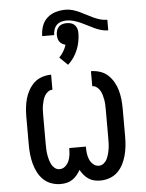

<svg xmlns="http://www.w3.org/2000/svg" viewBox="-58 -887 715 941"><g transform="rotate(-5 300.0 -416.5)"><path d="M202 8Q179 8 156.5 0Q134 -8 117.5 -24Q101 -40 90.5 -60.5Q80 -81 74 -103.5Q68 -126 65.5 -149Q63 -172 63 -195V-335Q63 -358 65.5 -380.5Q68 -403 74 -424.5Q80 -446 91.5 -466Q103 -486 119.5 -501Q136 -516 158 -523Q180 -530 202 -530V-456Q190 -456 180 -448.5Q170 -441 164 -430.5Q158 -420 154.5 -408Q151 -396 149 -384Q147 -372 146.5 -359.5Q146 -347 146 -335V-195Q146 -182 146.5 -169Q147 -156 149 -143Q151 -130 154.5 -117.5Q158 -105 163.5 -93.5Q169 -82 179.5 -73.5Q190 -65 203 -65Q219 -65 231 -75.5Q243 -86 249 -100Q255 -114 257 -129Q259 -144 259 -159V-164H341V-159Q341 -144 343 -129Q345 -114 351 -100Q357 -86 369 -75.5Q381 -65 397 -65Q410 -65 420.5 -73.5Q431 -82 436.5 -93.5Q442 -105 445.5 -117.5Q449 -130 451 -143Q453 -156 453.5 -169Q454 -182 454 -195V-335Q454 -347 453.5 -359.5Q453 -372 451 -384Q449 -396 445.5 -408Q442 -420 436 -430.5Q430 -441 420 -448.5Q410 -456 398 -456V-530Q420 -530 442 -523Q464 -516 480.5 -501Q497 -486 508.5 -466Q520 -446 526 -424.5Q532 -403 534.5 -380.5Q537 -358 537 -335V-195Q537 -172 534.5 -149Q532 -126 526 -103.5Q520 -81 509.5 -60.5Q499 -40 482.5 -24Q466 -8 443.5 0Q421 8 398 8Q398 8 398 8Q398 8 398 8Q382 8 367 4.5Q352 1 339.5 -7.5Q327 -16 317 -28Q307 -40 300 -53Q293 -40 283 -28Q273 -16 260.5 -7.5Q248 1 233 4.5Q218 8 202 8Q202 8 202 8Q202 8 202 8ZM175 -722Q175 -746 183 -770Q191 -794 209 -810.5Q227 -827 251 -834Q275 -841 300 -841Q318 -841 335 -836Q352 -831 368 -823.5Q384 -816 400 -807.5Q416 -799 432 -791.5Q448 -784 465 -779Q482 -774 500 -774V-722Q482 -722 465 -727Q448 -732 432 -739.5Q416 -747 400 -755.5Q384 -764 368 -771Q352 -778 335 -783Q318 -788 300 -788Q287 -788 273.5 -784Q260 -780 251 -770.5Q242 -761 238 -748Q234 -735 234 -722ZM289 -571 249 -610Q261 -622 270.5 -637.5Q280 -653 285 -670Q277 -672 269 -676.5Q261 -681 256 -688Q251 -695 249 -704Q247 -713 247 -722Q247 -733 250 -743Q253 -753 260.5 -761Q268 -769 278.5 -772Q289 -775 300 -775Q311 -775 321.5 -772Q332 -769 339.5 -761Q347 -753 350 -743Q353 -733 353 -722Q353 -701 349 -680Q345 -659 337 -639.5Q329 -620 317 -602.5Q305 -585 289 -571Z"/></g></svg>

Font: Iosevka Slab Extended
Style: Regular
Weight: 400
Width: 7
Monospace: yes
Designer: Belleve Invis
Foundry: Belleve Invis
Version: Version 11.1.1; ttfautohint (v1.8.3)